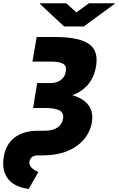

<svg xmlns="http://www.w3.org/2000/svg" viewBox="-41 -958 735 1196"><path d="M372.1 -937.5 434.6 -880.9 512.7 -937.5H673.8L672.9 -933.6L480.5 -793H358.4L208 -933.6L209 -937.5ZM187.5 -727.5H304.7Q449.7 -727.1 511.5 -685.1Q573.2 -643.1 557.6 -546.9Q536.1 -413.6 410.6 -364.7Q479.5 -344.7 510.7 -302Q542 -259.3 531.2 -195.3Q520.5 -134.3 480.2 -87.9Q439.9 -41.5 375.7 -15.9Q311.5 9.8 228.5 9.8H194.3Q171.9 9.8 158.7 20.3Q145.5 30.8 142.6 47.9Q135.7 86.9 198.2 113.3L137.7 218.8Q46.4 206.5 7.6 154.3Q-31.2 102.1 -17.6 19.5Q-3.9 -62 51.8 -102.8Q107.4 -143.6 197.3 -143.6H238.3Q284.2 -143.6 314.7 -162.1Q345.2 -180.7 351.6 -217.8Q357.9 -255.9 328.4 -270.8Q298.8 -285.6 239.3 -285.2H165L174.3 -339.8H173.8L190.4 -440.4H270.5Q313.5 -440.4 338.6 -460Q363.8 -479.5 369.1 -512.7Q374.5 -546.9 352.8 -560.3Q331.1 -573.7 279.3 -574.2H161.1Z"/></svg>

Font: Inter Tight Black
Style: Italic
Weight: 900
Italic angle: -9.39999°
Designer: Rasmus Andersson
Foundry: rsms
Version: Version 3.004; ttfautohint (v1.8.4.7-5d5b)